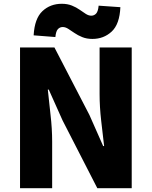

<svg xmlns="http://www.w3.org/2000/svg" viewBox="-20 -996 804 1016"><path d="M86 0V-745H268L453 -388L526 -223H531Q524 -282 515.5 -356.5Q507 -431 507 -498V-745H677V0H495L311 -359L238 -522H233Q239 -460 247.5 -387.5Q256 -315 256 -247V0ZM469 -790Q439 -790 415.5 -799.5Q392 -809 374 -821.5Q356 -834 341 -843.5Q326 -853 312 -853Q297 -853 286.5 -842Q276 -831 273 -800L158 -809Q163 -898 204.5 -937Q246 -976 307 -976Q337 -976 360.5 -966.5Q384 -957 401.5 -944.5Q419 -932 434 -922.5Q449 -913 463 -913Q478 -913 488.5 -924Q499 -935 502 -966L617 -958Q613 -868 571 -829Q529 -790 469 -790Z"/></svg>

Font: Noto Sans HK Thin Black
Style: Regular
Weight: 900
Version: Version 2.004-H2;hotconv 1.0.118;makeotfexe 2.5.65603